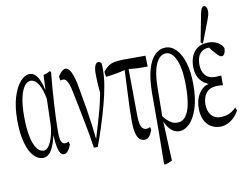

<svg xmlns="http://www.w3.org/2000/svg" viewBox="-108 -932 1736 1338"><g transform="rotate(-10 760.0 -263.5)"><path d="M326.2 3.4Q317.4 29.3 303.5 46.4Q289.6 63.5 273.9 63.5Q261.2 63.5 250.5 49.8Q239.7 36.1 232.4 -2Q228.5 -22.5 226.1 -52.2Q225.1 -62.5 224.1 -82.5Q220.7 -62.5 216.8 -52.7Q210.9 -28.3 203.1 -9.8Q189 27.8 169.2 45.7Q149.4 63.5 126 63.5Q90.3 63.5 60.8 31.7Q31.2 0 12.7 -65.2Q-5.9 -130.4 -5.9 -225.6Q-5.9 -320.8 15.1 -389.2Q36.1 -457.5 68.6 -493.2Q101.1 -528.8 133.3 -528.8Q155.3 -528.8 172.4 -513.9Q189.5 -499 203.6 -465.8Q210.4 -450.2 216.3 -429.2Q220.2 -409.7 224.6 -400.4Q227.1 -448.2 229.5 -505.9Q253.9 -510.3 277.8 -524.9Q281.2 -516.1 284.7 -517.1Q273.4 -407.2 266.6 -288.1Q259.8 -172.4 259.8 -100.1Q259.8 -50.8 267.6 -31.7Q276.4 -10.3 295.4 -10.3Q308.1 -10.3 321.3 -18.1Q323.7 -2.4 326.2 3.4ZM206.1 -79.6Q218.8 -124 218.8 -185.1Q220.7 -256.3 223.1 -337.4Q216.3 -377 205.6 -404.3Q191.4 -444.8 172.4 -463.1Q153.3 -481.4 133.8 -481.4Q108.4 -481.4 88.4 -453.9Q68.4 -426.3 57.1 -373.8Q45.9 -321.3 45.9 -246.6Q45.9 -161.1 57.4 -103.5Q68.8 -45.9 90.3 -15.9Q111.8 14.2 138.7 14.2Q160.2 14.2 177.2 -10.5Q194.3 -35.2 206.1 -79.6Z M333.5 -475.1Q352.1 -505.4 369.6 -516.1Q379.4 -522 387.7 -522Q400.9 -522 413.8 -506.1Q426.8 -490.2 438.7 -453.9Q450.7 -417.5 460.4 -355Q489.7 -191.9 500 -110.8Q506.3 -63 512.7 -1.5Q546.9 -114.3 566.9 -186.5Q578.1 -227.1 586.9 -270.5Q586.9 -270.5 596.2 -314Q594.7 -327.6 592.8 -350.6Q588.4 -403.3 588.4 -451.2Q588.4 -491.2 598.1 -510.3Q606.9 -527.8 620.1 -527.8Q628.4 -527.8 632.8 -524.4Q637.2 -521 641.6 -515.6Q643.1 -506.8 643.3 -496.3Q643.6 -485.8 643.6 -465.3Q643.6 -416.5 632.6 -353Q621.6 -289.6 602.1 -219.2Q562 -73.2 514.6 54.2H486.8Q471.7 -50.3 452.1 -146Q432.6 -241.7 412.6 -343.8Q405.3 -381.8 397.5 -404.3Q389.6 -426.8 380.6 -438.5Q371.6 -450.2 358.4 -450.2Q347.7 -450.2 338.9 -446.8Q335.9 -456.1 333.5 -475.1Z M901.9 2.9Q889.6 33.7 876.7 47.6Q863.8 61.5 844.7 61.5Q822.8 61.5 808.6 46.9Q778.8 16.1 778.8 -81.1Q778.8 -161.6 784.2 -269Q787.1 -320.8 788.6 -362.8Q790 -404.8 792 -440.9Q724.1 -423.8 655.8 -417Q653.3 -430.7 650.9 -453.6Q668.9 -476.6 688.2 -490.2Q707.5 -503.9 733.4 -509Q759.3 -514.2 795.4 -514.2H952.1Q953.1 -471.2 954.1 -437.5Q938 -437 922.4 -437Q871.6 -437 820.3 -442.9Q821.8 -274.9 823.2 -116.7Q824.2 -55.7 835.4 -34.2Q847.7 -11.2 870.6 -11.2Q883.8 -11.2 897.9 -19Q899.9 -2.9 901.9 2.9Z M1019 2Q1011.2 -8.3 1004.9 -21.5Q1000 -26.9 994.6 -41.5Q1000.5 103 1006.8 237.3Q981 251.5 954.6 256.3Q951.7 257.3 948.7 249Q950.2 139.6 951.7 20Q951.7 -109.9 952.1 -250Q953.1 -353 972.2 -418.2Q991.2 -483.4 1023.9 -514.6Q1056.6 -545.9 1098.4 -545.9Q1140.1 -545.9 1173.6 -511.7Q1207 -477.5 1226.6 -413.1Q1246.1 -348.6 1246.1 -258.3Q1246.1 -159.2 1223.6 -90.8Q1201.2 -22.5 1166.7 11.2Q1132.3 44.9 1093.3 44.9Q1075.7 44.9 1056.6 35.4Q1037.6 25.9 1019 2ZM994.1 -78.1Q1007.3 -61.5 1019 -50.3Q1036.1 -33.7 1053.5 -24.9Q1070.8 -16.1 1089.8 -16.1Q1127.4 -16.1 1150.4 -46.6Q1173.3 -77.1 1183.3 -131.3Q1193.4 -185.5 1193.4 -258.3Q1193.4 -341.3 1180.9 -395.3Q1168.5 -449.2 1146.2 -477.5Q1124 -505.9 1095 -505.9Q1065.9 -505.9 1043.9 -480Q998.5 -427.2 996.6 -280.8Z M1314 -227.1Q1326.2 -236.3 1340.3 -241.2Q1346.2 -238.8 1352.1 -245.6Q1346.2 -243.2 1340.3 -250.5Q1327.6 -255.4 1317.4 -263.2Q1293 -281.2 1279.5 -311.5Q1266.1 -341.8 1266.1 -379.4Q1266.1 -422.4 1280.3 -455.8Q1294.4 -489.3 1323.7 -509Q1353 -528.8 1400.4 -528.8Q1425.3 -528.8 1445.6 -521.5Q1465.8 -514.2 1480.7 -501.2Q1495.6 -488.3 1503.4 -470.7Q1503.4 -449.7 1495.6 -433.6Q1488.8 -418.5 1474.6 -418.5Q1467.8 -418.5 1462.4 -421.9Q1450.2 -429.7 1427.2 -457Q1413.1 -470.2 1398.4 -493.2Q1397 -488.3 1396 -493.2Q1370.6 -492.2 1352.5 -481.4Q1332.5 -469.2 1322 -446Q1311.5 -422.9 1311.5 -390.1Q1311.5 -357.4 1322 -333.7Q1332.5 -310.1 1353.3 -297.1Q1374 -284.2 1405.8 -284.2Q1415.5 -284.2 1425.8 -285.2Q1436 -286.1 1448.2 -286.6Q1448.2 -247.6 1448.2 -217.8Q1434.6 -219.7 1426.8 -220Q1418.9 -220.2 1412.1 -220.2Q1381.3 -220.2 1360.1 -210.9Q1338.9 -201.7 1327.1 -184.6Q1304.7 -152.8 1304.7 -108.4Q1304.7 -77.6 1314.9 -53.5Q1325.2 -29.3 1345.2 -15.6Q1365.2 -2 1393.6 -2Q1421.9 -2 1449 -11.5Q1476.1 -21 1506.3 -50.3Q1510.7 -34.2 1514.6 -28.3Q1498.5 2.4 1477.1 22Q1431.2 63.5 1380.9 63.5Q1344.7 63.5 1315.9 46.1Q1287.1 28.8 1270.5 -4.9Q1253.9 -38.6 1253.9 -86.7Q1253.9 -134.8 1270 -170.7Q1286.1 -206.5 1314 -227.1ZM1420.9 -683.6 1360.8 -526.9 1346.7 -538.6 1385.3 -739.3Q1391.1 -765.6 1398.2 -774.9Q1405.3 -784.2 1412.1 -784.2Q1421.9 -784.2 1428.7 -773.4Q1435.5 -762.7 1435.5 -745.8Q1435.5 -729 1432.1 -717.3Q1428.7 -705.6 1420.9 -683.6Z"/></g></svg>

Font: Scarab Serif
Style: Condensed-Light
Weight: 300
Designer: John Roberts
Foundry: Scarab
Version: 1.0